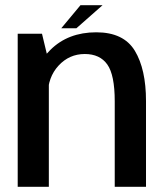

<svg xmlns="http://www.w3.org/2000/svg" viewBox="-20 -723 642 743"><path d="M48.5 0H169V-482L142.5 -592.5H48.5ZM424 0H545V-332Q545 -455 501.8 -526.5Q458.5 -598 352.5 -598Q243.5 -598 175 -530Q106.5 -462 106.5 -388L165 -354.5Q165 -424 206.5 -469Q248 -514 308 -514Q366.5 -514 395.2 -473.5Q424 -433 424 -331ZM217 -613.5H275.5L377 -703H291.5Z"/></svg>

Font: Anybody UltraCondensed Thin Medium
Style: Regular
Weight: 500
Version: Version 1.111